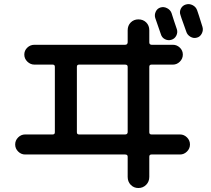

<svg xmlns="http://www.w3.org/2000/svg" viewBox="-20 -860 1040 945"><path d="M824.2 -795.9Q828.1 -782.2 836.9 -756.3Q845.7 -730.5 850.6 -715.8Q855.5 -700.2 847.7 -684.6Q839.8 -668.9 823.2 -664.1Q807.6 -659.2 792 -667Q776.4 -674.8 771.5 -692.4Q768.6 -701.2 744.1 -771.5Q739.3 -787.1 746.6 -802.7Q753.9 -818.4 770 -823.2Q786.1 -828.1 802.2 -819.8Q818.4 -811.5 824.2 -795.9ZM950.2 -809.6Q955.1 -796.9 976.6 -727.5Q981.4 -710.9 973.1 -694.8Q964.8 -678.7 949.2 -674.8Q932.6 -669.9 917 -679.2Q901.4 -688.5 896.5 -705.1Q892.6 -717.8 882.3 -745.1Q872.1 -772.5 868.2 -786.1Q862.3 -801.8 870.1 -817.4Q877.9 -833 895 -837.9Q912.1 -842.8 928.2 -834.5Q944.3 -826.2 950.2 -809.6ZM358.4 -531.2V-209Q358.4 -198.2 369.1 -198.2H595.7Q607.4 -198.2 608.4 -209V-531.2Q608.4 -542 595.7 -542H369.1Q358.4 -542 358.4 -531.2ZM103.5 -99.6Q84 -99.6 69.3 -114.3Q54.7 -128.9 54.7 -148.9Q54.7 -168.9 69.3 -183.6Q84 -198.2 103.5 -198.2H239.3Q250 -198.2 250 -209V-531.2Q250 -542 239.3 -542H149.4Q129.9 -542 114.7 -556.6Q99.6 -571.3 99.6 -591.3Q99.6 -611.3 114.3 -625.5Q128.9 -639.6 149.4 -639.6H595.7Q607.4 -639.6 608.4 -651.4V-710.9Q608.4 -734.4 623.5 -749.5Q638.7 -764.6 661.1 -764.6Q684.6 -764.6 699.7 -749.5Q714.8 -734.4 714.8 -710.9V-651.4Q714.8 -640.6 725.6 -639.6H831.1Q850.6 -639.6 865.2 -625.5Q879.9 -611.3 879.9 -591.3Q879.9 -571.3 865.2 -556.6Q850.6 -542 831.1 -542H725.6Q714.8 -542 714.8 -531.2V-209Q714.8 -198.2 725.6 -198.2H866.2Q885.7 -198.2 900.4 -183.6Q915 -168.9 915 -148.9Q915 -128.9 900.4 -114.3Q885.7 -99.6 866.2 -99.6H725.6Q714.8 -99.6 714.8 -88.9V10.7Q714.8 34.2 699.2 49.8Q683.6 65.4 661.1 65.4Q638.7 65.4 623.5 49.8Q608.4 34.2 608.4 10.7V-88.9Q608.4 -99.6 595.7 -99.6Z"/></svg>

Font: Rounded-X Mgen+ 1mn medium
Style: Regular
Weight: 500
Designer: [Source Han Sans]
Ryoko NISHIZUKA  (kana & ideographs); Paul D. Hunt (Latin, Greek & Cyrillic); Wenlong ZHANG  (bopomofo
Version: Version 1.059.20150602